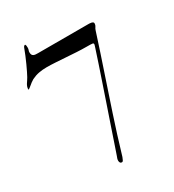

<svg xmlns="http://www.w3.org/2000/svg" viewBox="-176 -652 838 926"><g transform="rotate(-30 243.0 -189.5)"><path d="M217.3 157.2Q217.3 150.4 219 145.3Q220.7 140.1 223.1 134.3Q231.4 110.4 244.4 72Q257.3 33.7 272.9 -12Q288.6 -57.6 305.7 -107.9Q322.8 -158.2 339.1 -206.1Q355.5 -253.9 369.6 -296.4Q383.8 -338.9 393.6 -369.1Q396 -376 397.5 -381.3Q398.9 -386.7 398.9 -387.7Q398.9 -393.6 391.6 -394.5Q384.3 -395.5 360.8 -395.5Q334 -395.5 305.2 -397.2Q276.4 -398.9 248 -400.9Q219.7 -402.8 193.1 -404.5Q166.5 -406.2 143.6 -406.2Q120.6 -406.2 100.1 -402.3Q79.6 -398.4 60.1 -388.7Q52.2 -384.3 45.2 -378.9Q38.1 -373.5 32.2 -368.4Q26.4 -363.3 21.5 -359.9Q16.6 -356.4 13.7 -356.4Q13.7 -365.2 16.1 -372.3Q18.6 -379.4 22.5 -385.7Q26.4 -392.1 30.8 -398.2Q35.2 -404.3 39.1 -411.6Q43.5 -419.4 50.8 -434.3Q58.1 -449.2 66.4 -467.3Q74.7 -485.4 83 -505.4Q91.3 -525.4 98.1 -543.9Q100.1 -547.9 102.5 -550Q105 -552.2 106.4 -552.2Q110.8 -552.2 111.6 -544.9Q112.3 -537.6 112.3 -533.2Q112.3 -526.4 110.1 -521Q107.9 -515.6 107.9 -510.3Q107.9 -501 110.6 -496.1Q113.3 -491.2 118.2 -489Q123 -486.8 129.2 -486.3Q135.3 -485.8 142.1 -485.8H421.4Q424.3 -485.8 429.2 -485.6Q434.1 -485.4 438.7 -484.4Q443.4 -483.4 446.8 -481Q450.2 -478.5 450.2 -474.1Q450.2 -464.4 445.1 -457.3Q439.9 -450.2 437.5 -441.9Q419.9 -387.2 403.6 -337.9Q387.2 -288.6 371.3 -241.5Q355.5 -194.3 340.1 -148.4Q324.7 -102.5 308.8 -54.7Q293 -6.8 276.9 43.9Q260.7 94.7 244.1 151.4Q240.7 161.1 237.5 166.7Q234.4 172.4 230 172.4Q222.7 172.4 220 167.5Q217.3 162.6 217.3 157.2Z"/></g></svg>

Font: IM FELL French Canon
Style: Italic
Weight: 400
Italic angle: -17°
Designer: Igino Marini
Foundry: Igino Marini
Version: 3.00